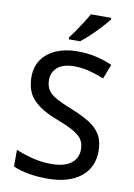

<svg xmlns="http://www.w3.org/2000/svg" viewBox="-102 -1006 752 1079"><g transform="rotate(10 274.5 -466.0)"><path d="M503 -192Q503 -97 434.5 -43.5Q366 10 247 10Q188 10 136.5 1Q85 -8 50 -25V-120Q89 -103 142.5 -89Q196 -75 252 -75Q328 -75 366 -104.5Q404 -134 404 -184Q404 -218 388.5 -241Q373 -264 337 -284Q301 -304 241 -327Q156 -358 107.5 -405.5Q59 -453 59 -539Q59 -596 88 -637.5Q117 -679 169 -701.5Q221 -724 289 -724Q347 -724 396.5 -712.5Q446 -701 489 -682L457 -599Q418 -615 375 -626.5Q332 -638 287 -638Q224 -638 191.5 -610.5Q159 -583 159 -539Q159 -504 174 -481Q189 -458 222.5 -439.5Q256 -421 312 -399Q373 -375 416 -348.5Q459 -322 481 -285Q503 -248 503 -192ZM443 -932Q429 -914 403 -885.5Q377 -857 347 -828.5Q317 -800 293 -782H229V-794Q244 -813 262 -839Q280 -865 297.5 -892.5Q315 -920 327 -942H443Z"/></g></svg>

Font: Noto Sans Kayah Li Medium
Style: Regular
Weight: 500
Designer: Monotype Design Team, Sérgio Martins
Foundry: Monotype Imaging Inc.
Version: Version 2.002; ttfautohint (v1.8.4.7-5d5b)